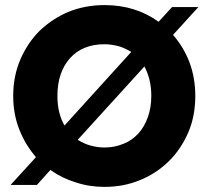

<svg xmlns="http://www.w3.org/2000/svg" viewBox="-20 -732 826 759"><path d="M752 -353Q752 -272.5 724.1 -208Q694.8 -141.1 647 -94.2Q596.2 -44.9 533.2 -20Q469.2 6.8 393.1 6.8Q332.5 6.8 278.8 -11.2Q225.6 -27.3 179.2 -60.1L126 -1H22L122.1 -110.8Q80.1 -159.7 56.2 -220.2Q32.2 -281.2 32.2 -353Q32.2 -431.6 61 -498Q90.3 -564.9 138.2 -611.8Q190.4 -660.6 252.9 -686Q317.9 -711.9 393.1 -711.9Q515.6 -711.9 606.9 -646L660.2 -704.1H764.2L664.1 -594.2Q706.5 -544.9 729 -485.8Q752 -423.8 752 -353ZM207 -353Q207 -284.2 234.9 -235.8L499 -526.9Q470.7 -543 451.2 -548.8Q420.4 -557.1 393.1 -557.1Q306.2 -557.1 256.8 -502Q207 -446.3 207 -353ZM287.1 -179.2Q315.4 -162.6 335.9 -157.2Q365.2 -148.9 393.1 -148.9Q433.6 -148.9 469.2 -164.1Q500.5 -175.8 527.8 -205.1Q551.3 -231.4 564.9 -270Q578.1 -307.6 578.1 -353Q578.1 -386.7 570.8 -417Q562.5 -448.7 550.8 -469.2Z"/></svg>

Font: PoppinsZ
Style: Bold
Weight: 700
Designer: Ninad Kale (Devanagari), Jonny Pinhorn (Latin)
Foundry: Indian Type Foundry
Version: Version 3.002;FEAKit 1.0